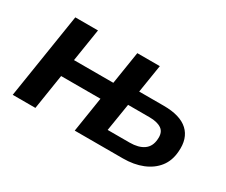

<svg xmlns="http://www.w3.org/2000/svg" viewBox="-87 -732 1140 968"><g transform="rotate(30 483.5 -248.0)"><path d="M42 0 120 -496H252L222 -306H451L481 -496H612L586 -333H729Q825 -333 870.5 -291Q916 -249 909 -170Q905 -115 875.5 -77.5Q846 -40 796.5 -20Q747 0 683 0H403L435 -204H206L174 0ZM545 -86H673Q724 -86 754 -107Q784 -128 787 -171Q791 -212 766.5 -229.5Q742 -247 695 -247H571Z"/></g></svg>

Font: Nunito Sans 9pt
Style: Bold Italic
Weight: 700
Italic angle: -9°
Version: Version 3.101;gftools[0.9.27]